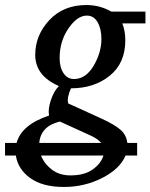

<svg xmlns="http://www.w3.org/2000/svg" viewBox="-36 -514 598 763"><path d="M509 104H463Q441 157 370.5 193Q300 229 218 229Q133 229 84 193.5Q35 158 27 104H-16V54H30Q49 -18 159 -55Q154 -79 166 -115.5Q178 -152 198 -172Q104 -213 104 -296Q104 -374 160 -434Q216 -494 307 -494Q361 -494 406 -468H542V-421H450Q462 -391 462 -354Q462 -263 400 -213Q338 -163 246 -163Q229 -125 235 -103L369 -42Q417 -20 441.5 0.5Q466 21 470 54H509ZM367 -359Q367 -399 352 -425.5Q337 -452 309 -452Q271 -452 236 -401Q201 -350 201 -283Q201 -246 216.5 -223Q232 -200 258 -200Q305 -200 336 -252.5Q367 -305 367 -359ZM244 183Q300 183 333 159Q366 135 375 104H127Q140 137 170 160Q200 183 244 183ZM202 -31Q126 -13 120 54H366Q354 39 327 26Z"/></svg>

Font: Veleka
Style: Italic
Weight: 400
Italic angle: -12°
Designer: Stefan Peev, Context Ltd, 2016; SIL International, 1997-2014.
Foundry: Stefan Peev, Context Ltd, 2016
Version: Version 1.000